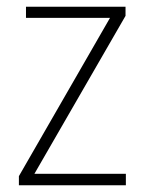

<svg xmlns="http://www.w3.org/2000/svg" viewBox="-20 -549 429 569"><path d="M353 0H36V-27L306 -496H57V-529H352V-502L82 -34H353Z"/></svg>

Font: Noto Sans Gujarati SemiCondensed ExtraLight
Style: Regular
Weight: 200
Width: 4
Designer: Jelle Bosma - Monotype Design Team, Universal Thirst
Foundry: Monotype Imaging Inc.
Version: Version 2.106; ttfautohint (v1.8.4.7-5d5b)